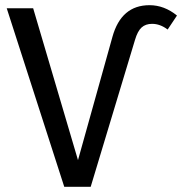

<svg xmlns="http://www.w3.org/2000/svg" viewBox="-20 -721 703 741"><path d="M228 0 6 -689H108L281 -103L414 -579Q448 -701 557 -701Q614 -701 663 -661L627 -607Q598 -629 567 -629Q542 -629 526.5 -615Q511 -601 501 -567L330 0Z"/></svg>

Font: Fira Sans
Style: Regular
Weight: 400
Designer: Carrois Corporate & Edenspiekermann AG
Foundry: Carrois Corporate GbR & Edenspiekermann AG
Version: Version 4.106;PS 004.106;hotconv 1.0.70;makeotf.lib2.5.58329